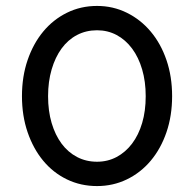

<svg xmlns="http://www.w3.org/2000/svg" viewBox="-20 -617 654 647"><path d="M307 10Q252 10 205.5 -12.5Q159 -35 125.5 -75.5Q92 -116 73 -171.5Q54 -227 54 -293Q54 -359 73 -414.5Q92 -470 125.5 -510.5Q159 -551 205.5 -574Q252 -597 307 -597Q361 -597 407.5 -574Q454 -551 488 -510.5Q522 -470 541 -414.5Q560 -359 560 -293Q560 -227 541 -171.5Q522 -116 488 -75.5Q454 -35 407.5 -12.5Q361 10 307 10ZM471 -293Q471 -342 459 -383Q447 -424 425 -453.5Q403 -483 373 -499Q343 -515 307 -515Q270 -515 239.5 -499Q209 -483 187.5 -453.5Q166 -424 154 -383Q142 -342 142 -293Q142 -243 154 -202.5Q166 -162 187.5 -133Q209 -104 239.5 -88Q270 -72 307 -72Q343 -72 373 -88Q403 -104 425 -133Q447 -162 459 -202.5Q471 -243 471 -293Z"/></svg>

Font: Raleway Medium Alt1
Style: Regular
Weight: 500
Designer: Matt McInerney, Pablo Impallari, Rodrigo Fuenzalida
Foundry: Matt McInerney, Pablo Impallari, Rodrigo Fuenzalida
Version: Version 3.000g; ttfautohint (v1.5) -l 8 -r 28 -G 28 -x 14 -D